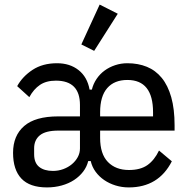

<svg xmlns="http://www.w3.org/2000/svg" viewBox="-20 -806 821 838"><path d="M235 -236Q179 -236 154 -215.5Q129 -195 129 -159V-133Q129 -95 151 -77.5Q173 -60 211 -60Q235 -60 256.5 -68Q278 -76 294 -89.5Q310 -103 319.5 -120.5Q329 -138 329 -158V-236ZM648 -298V-316Q648 -457 536 -457Q479 -457 448 -421.5Q417 -386 417 -316V-298ZM543 -64Q593 -64 623.5 -85.5Q654 -107 674 -149L730 -102Q672 12 542 12Q512 12 484.5 3.5Q457 -5 435 -20Q413 -35 397.5 -56Q382 -77 376 -103H365Q359 -78 343 -57Q327 -36 303.5 -20.5Q280 -5 249.5 3.5Q219 12 185 12Q110 12 73.5 -26.5Q37 -65 37 -139Q37 -214 85.5 -256Q134 -298 234 -298H329V-348Q329 -454 224 -454Q182 -454 154.5 -435.5Q127 -417 108 -382L55 -430Q78 -472 122 -501Q166 -530 229 -530Q285 -530 323 -500Q361 -470 371 -415H381Q387 -440 401.5 -461.5Q416 -483 436.5 -498Q457 -513 482.5 -521.5Q508 -530 536 -530Q583 -530 621 -514.5Q659 -499 686 -466Q713 -433 727.5 -381.5Q742 -330 742 -259V-236H417V-204Q417 -134 451 -99Q485 -64 543 -64ZM391 -584 335 -612 415 -786 494 -746Z"/></svg>

Font: IBM Plex Sans Cond Text
Style: Regular
Weight: 450
Width: 3
Designer: Mike Abbink, Paul van der Laan, Pieter van Rosmalen
Foundry: Bold Monday
Version: Version 1.3